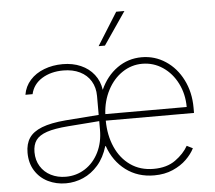

<svg xmlns="http://www.w3.org/2000/svg" viewBox="-54 -817 991 887"><g transform="rotate(-5 442.0 -373.0)"><path d="M414.6 -143.6H412.1Q396.5 -91.3 366.2 -56.6Q335.9 -22 297.1 -5.1Q258.3 11.7 216.8 11.7Q171.9 11.7 134 -6.8Q96.2 -25.4 74 -60.8Q51.8 -96.2 51.8 -144.5Q51.8 -185.5 70.1 -212.9Q88.4 -240.2 129.6 -256.3Q170.9 -272.5 240.2 -278.3Q280.8 -281.7 394.5 -290V-377.9Q394.5 -417 376.7 -446.8Q358.9 -476.6 325.9 -492.7Q293 -508.8 249 -508.8Q191.4 -508.8 150.1 -483.2Q108.9 -457.5 98.6 -412.1H65.4Q71.8 -450.7 97.4 -479.2Q123 -507.8 162.6 -522.9Q202.1 -538.1 249 -538.1Q295.4 -538.1 332.8 -521.7Q370.1 -505.4 393.8 -475.1Q417.5 -444.8 423.3 -403.8Q451.2 -466.3 501.7 -502.2Q552.2 -538.1 615.2 -538.1Q675.8 -538.1 725.8 -505.1Q775.9 -472.2 804.9 -414.3Q834 -356.4 834 -285.2V-260.7H424.8Q425.3 -192.4 449.5 -137.7Q473.6 -83 518.8 -51.3Q564 -19.5 626 -19.5Q687.5 -19.5 727.3 -48.1Q767.1 -76.7 787.1 -112.3L814.5 -98.6Q801.3 -72.3 776.1 -47.6Q751 -22.9 712.9 -6.1Q674.8 10.7 626 10.7Q550.3 10.7 494.9 -30.8Q439.5 -72.3 414.6 -143.6ZM218.8 -18.6Q268.1 -18.6 308.3 -44.4Q348.6 -70.3 371.6 -116.5Q394.5 -162.6 394.5 -220.7V-261.2L351.6 -257.8Q264.2 -250.5 249 -250Q185.5 -245.1 149.9 -232.9Q114.3 -220.7 99.1 -199.5Q84 -178.2 84 -144.5Q84 -106.9 101.6 -78.4Q119.1 -49.8 149.9 -34.2Q180.7 -18.6 218.8 -18.6ZM802.7 -291Q802.7 -350.6 777.8 -400.4Q752.9 -450.2 710 -479Q667 -507.8 615.2 -507.8Q564.9 -507.8 522.7 -479.5Q480.5 -451.2 454.6 -401.6Q428.7 -352.1 425.3 -291ZM516.6 -757.8H554.7L451.2 -606.4H421.9Z"/></g></svg>

Font: Pretendard Std Thin
Style: Regular
Weight: 100
Designer: Base glyphs from Inter by Rasmus Andersson; Hangeul glyphs from Noto Sans CJK(Source Han Sans) by Jang Soo-young and Kan
Foundry: Kil Hyung-jin
Version: Version 1.309